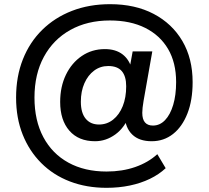

<svg xmlns="http://www.w3.org/2000/svg" viewBox="-20 -735 1000 919"><path d="M490 164Q394 164 314.5 133.5Q235 103 177.5 45.5Q120 -12 88.5 -91Q57 -170 57 -268Q57 -369 89.5 -451Q122 -533 182 -592Q242 -651 324.5 -683Q407 -715 507 -715Q627 -715 715.5 -668.5Q804 -622 853 -538.5Q902 -455 902 -342Q902 -255 877 -191.5Q852 -128 808 -93.5Q764 -59 706 -59Q646 -59 613 -91Q580 -123 577 -179L602 -188Q577 -124 532 -91.5Q487 -59 435 -59Q356 -59 312 -109.5Q268 -160 268 -247Q268 -320 295.5 -377Q323 -434 371.5 -467Q420 -500 482 -500Q534 -500 567 -474.5Q600 -449 612 -401H599L615 -489H709L667 -251Q664 -233 662.5 -219.5Q661 -206 661 -195Q661 -164 674 -149Q687 -134 712 -134Q745 -134 770 -160Q795 -186 809 -233Q823 -280 823 -342Q823 -435 784.5 -500.5Q746 -566 675 -601.5Q604 -637 506 -637Q398 -637 316.5 -591.5Q235 -546 190 -463Q145 -380 145 -268Q145 -158 187.5 -78.5Q230 1 307.5 43.5Q385 86 490 86Q565 86 627 64.5Q689 43 733 3L773 70Q741 100 697.5 121Q654 142 601.5 153Q549 164 490 164ZM454 -139Q492 -139 521.5 -162.5Q551 -186 567.5 -227Q584 -268 584 -322Q584 -370 563 -394.5Q542 -419 498 -419Q460 -419 430.5 -397Q401 -375 384 -336.5Q367 -298 367 -248Q367 -195 390 -167Q413 -139 454 -139Z"/></svg>

Font: Nunito Sans 11pt
Style: Bold
Weight: 700
Version: Version 3.101;gftools[0.9.27]